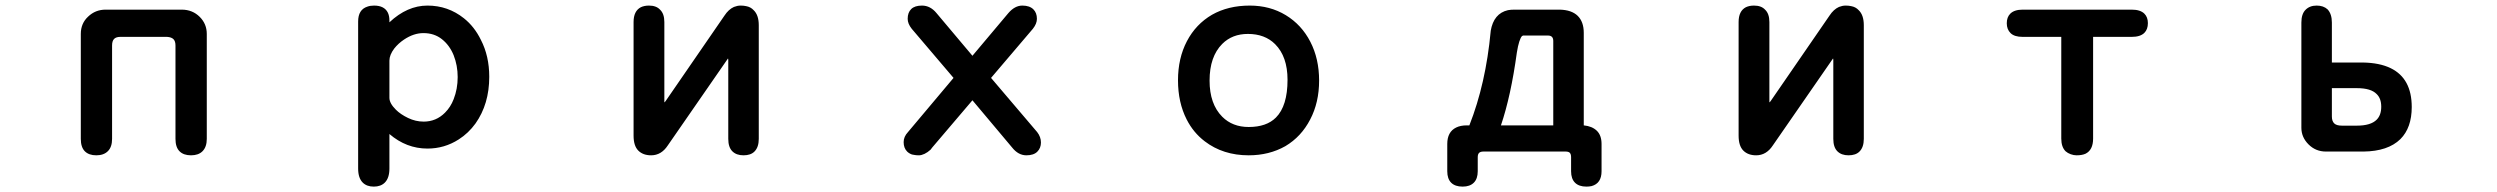

<svg xmlns="http://www.w3.org/2000/svg" viewBox="-20 -530 9040 695"><path d="M385.7 -27.3Q385.7 2 370.6 17.1Q355.5 32.2 328.6 32.2Q301.8 32.2 287.1 17.6Q272.5 2.9 272.5 -27.3V-407.2Q272.5 -445.3 298.8 -469.7Q325.2 -495.1 362.3 -495.1H637.7Q676.8 -495.1 703.1 -468.8Q728.5 -443.4 728.5 -407.2V-27.3Q728.5 2 712.9 17.6Q698.2 32.2 671.4 32.2Q644.5 32.2 629.9 17.6Q615.2 2.9 615.2 -27.3V-365.2Q615.2 -380.9 607.9 -388.2Q600.6 -395.5 585 -396.5H415Q400.4 -396.5 393.1 -389.2Q385.7 -381.8 385.7 -365.2Z M1389.6 -449.2Q1454.1 -509.8 1527.3 -509.8Q1601.6 -509.8 1659.2 -463.9Q1697.3 -433.6 1720.7 -385.7Q1751 -327.1 1751 -252Q1751 -153.3 1701.2 -83Q1675.8 -47.9 1640.6 -25.4Q1588.9 7.8 1527.3 7.8Q1451.2 7.8 1389.6 -44.9V80.1Q1389.6 114.3 1373 130.9Q1358.4 145.5 1333 145.5Q1307.6 145.5 1293 130.9Q1276.4 114.3 1276.4 80.1V-452.1Q1276.4 -495.1 1309.6 -505.9Q1320.3 -509.8 1334 -509.8Q1371.1 -509.8 1383.8 -484.4Q1389.6 -472.7 1389.6 -456.1ZM1513.7 -89.8Q1558.6 -89.8 1590.8 -122.1Q1611.3 -142.6 1622.1 -170.9Q1636.7 -208 1636.7 -251Q1636.7 -293 1622.1 -330.1Q1607.4 -366.2 1579.6 -388.2Q1551.8 -410.2 1512.7 -410.2Q1477.5 -410.2 1442.4 -386.7Q1421.9 -373 1407.2 -354.5Q1389.6 -331.1 1389.6 -310.5V-175.8Q1389.6 -156.2 1413.1 -132.8Q1429.7 -116.2 1457 -103Q1484.4 -89.8 1513.7 -89.8Z M2636.7 -504.9Q2649.4 -509.8 2660.6 -509.8Q2671.9 -509.8 2680.7 -507.8Q2697.3 -504.9 2708 -493.2Q2726.6 -475.6 2726.6 -438.5V-27.3Q2726.6 2.9 2710.9 18.6Q2697.3 32.2 2671.4 32.2Q2645.5 32.2 2630.9 17.6Q2616.2 2.9 2616.2 -27.3V-312.5Q2616.2 -316.4 2615.2 -318.4Q2615.2 -318.4 2397.5 -3.9Q2374 32.2 2336.9 32.2Q2307.6 32.2 2290.5 15.1Q2273.4 -2 2273.4 -39.1V-450.2Q2273.4 -490.2 2299.8 -503.9Q2312.5 -509.8 2329.1 -509.8Q2355.5 -509.8 2369.1 -495.1Q2384.8 -480.5 2384.8 -450.2V-164.1V-159.2Q2385.7 -160.2 2388.7 -163.1L2602.5 -473.6Q2617.2 -496.1 2636.7 -504.9Z M3281.2 29.3Q3270.5 25.4 3263.7 18.6Q3251 5.9 3251 -15.6Q3251 -35.2 3266.6 -51.8L3431.6 -248L3280.3 -425.8Q3265.6 -444.3 3265.6 -461.9Q3265.6 -484.4 3278.3 -497.1Q3291 -509.8 3317.4 -509.8Q3347.7 -509.8 3370.1 -482.4L3500 -328.1L3629.9 -482.4Q3653.3 -509.8 3680.7 -509.8Q3707 -509.8 3720.7 -496.1Q3733.4 -483.4 3733.4 -461.9Q3733.4 -444.3 3718.8 -425.8L3567.4 -248L3734.4 -51.8Q3748 -34.2 3748 -14.2Q3748 5.9 3734.9 19Q3721.7 32.2 3695.3 32.2Q3666 32.2 3643.6 3.9L3500 -167L3354.5 3.9L3348.6 11.7Q3337.9 21.5 3326.7 26.9Q3315.4 32.2 3306.6 32.2Q3297.9 32.2 3292 31.2Q3286.1 30.3 3281.2 29.3Z M4722.7 -97.7Q4690.4 -35.2 4632.8 -1Q4574.2 32.2 4500 32.2Q4407.2 32.2 4340.8 -18.6Q4299.8 -49.8 4275.4 -97.7Q4244.1 -159.2 4244.1 -239.3Q4244.1 -319.3 4276.4 -380.9Q4308.6 -442.4 4367.2 -476.6Q4425.8 -509.8 4503.9 -509.8Q4577.1 -509.8 4634.3 -475.1Q4691.4 -440.4 4723.1 -378.9Q4754.9 -317.4 4754.9 -238.3Q4754.9 -159.2 4722.7 -97.7ZM4404.3 -371.1Q4358.4 -325.2 4358.4 -238.3Q4358.4 -153.3 4404.3 -107.4Q4441.4 -70.3 4500 -70.3Q4564.5 -70.3 4598.6 -104.5Q4640.6 -146.5 4640.6 -241.2Q4640.6 -325.2 4595.7 -370.1Q4558.6 -407.2 4497.1 -407.2Q4440.4 -407.2 4404.3 -371.1Z M5461.9 -495.1H5626Q5668.9 -494.1 5690.9 -472.7Q5712.9 -451.2 5712.9 -411.1V-76.2Q5743.2 -73.2 5760.3 -56.6Q5777.3 -40 5777.3 -8.8Q5777.3 -6.8 5777.3 -4.9V89.8Q5777.3 133.8 5741.2 143.6Q5732.4 145.5 5722.7 145.5Q5695.3 145.5 5681.2 131.3Q5667 117.2 5667 89.8V39.1Q5667 28.3 5662.6 23.4Q5658.2 18.6 5647.5 18.6H5349.6Q5338.9 18.6 5334 23.4Q5329.1 28.3 5329.1 39.1V89.8Q5329.1 117.2 5314.9 131.3Q5300.8 145.5 5274.4 145.5Q5247.1 145.5 5232.9 131.3Q5218.8 117.2 5218.8 89.8V-4.9Q5218.8 -6.8 5218.8 -8.8Q5218.8 -52.7 5251 -68.4Q5266.6 -76.2 5290 -76.2H5298.8Q5358.4 -227.5 5376 -417Q5376 -417 5376 -418Q5386.7 -481.4 5438.5 -493.2Q5449.2 -495.1 5461.9 -495.1ZM5602.5 -76.2V-381.8Q5602.5 -391.6 5597.7 -396.5Q5592.8 -401.4 5583 -401.4H5493.2L5489.3 -399.4Q5484.4 -394.5 5479.5 -379.4Q5474.6 -364.3 5470.7 -339.8Q5449.2 -182.6 5413.1 -76.2Z M6636.7 -504.9Q6649.4 -509.8 6660.6 -509.8Q6671.9 -509.8 6680.7 -507.8Q6697.3 -504.9 6708 -493.2Q6726.6 -475.6 6726.6 -438.5V-27.3Q6726.6 2.9 6710.9 18.6Q6697.3 32.2 6671.4 32.2Q6645.5 32.2 6630.9 17.6Q6616.2 2.9 6616.2 -27.3V-312.5Q6616.2 -316.4 6615.2 -318.4Q6615.2 -318.4 6397.5 -3.9Q6374 32.2 6336.9 32.2Q6307.6 32.2 6290.5 15.1Q6273.4 -2 6273.4 -39.1V-450.2Q6273.4 -490.2 6299.8 -503.9Q6312.5 -509.8 6329.1 -509.8Q6355.5 -509.8 6369.1 -495.1Q6384.8 -480.5 6384.8 -450.2V-164.1V-159.2Q6385.7 -160.2 6388.7 -163.1L6602.5 -473.6Q6617.2 -496.1 6636.7 -504.9Z M7497.1 32.2Q7486.3 32.2 7475.6 28.3Q7464.8 24.4 7457 17.6Q7441.4 2 7441.4 -28.3V-396.5H7301.8Q7271.5 -396.5 7257.8 -410.2Q7244.1 -423.8 7244.1 -445.8Q7244.1 -467.8 7256.8 -480.5Q7271.5 -495.1 7301.8 -495.1H7696.3Q7727.5 -495.1 7742.2 -480.5Q7754.9 -467.8 7754.9 -446.3Q7754.9 -423.8 7742.2 -411.1Q7727.5 -396.5 7696.3 -396.5H7556.6V-28.3Q7556.6 12.7 7529.3 26.4Q7516.6 32.2 7497.1 32.2Z M8633.8 -283.2Q8710 -246.1 8710 -142.6Q8710 -67.4 8668.9 -26.4Q8624 17.6 8535.2 18.6H8399.4Q8362.3 18.6 8336.4 -7.3Q8310.5 -33.2 8310.5 -67.4V-448.2Q8310.5 -479.5 8325.7 -494.6Q8340.8 -509.8 8365.7 -509.8Q8390.6 -509.8 8405.3 -496.1Q8420.9 -479.5 8420.9 -448.2V-303.7H8533.2Q8593.8 -302.7 8633.8 -283.2ZM8457 -75.2H8511.7Q8561.5 -75.2 8583 -96.7Q8599.6 -113.3 8599.6 -143.6Q8599.6 -173.8 8583 -189.5Q8562.5 -210.9 8511.7 -210.9H8420.9V-108.4Q8420.9 -91.8 8429.2 -83.5Q8437.5 -75.2 8457 -75.2Z"/></svg>

Font: FakePearl
Style: SemiBold
Weight: 400
Version: Version 1.2